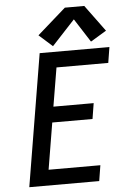

<svg xmlns="http://www.w3.org/2000/svg" viewBox="-63 -1019 702 1064"><g transform="rotate(-5 288.0 -487.0)"><path d="M56 0H445L459 -87H171L214 -346H438L452 -433H228L264 -648H552L566 -735H178ZM255 -767 383 -905 467 -774 555 -827 447 -974H339L180 -834Z"/></g></svg>

Font: Iosevka Sparkle Medium Oblique
Style: Regular
Weight: 500
Italic angle: -9°
Designer: Belleve Invis
Foundry: Belleve Invis
Version: Version 4.5.0; ttfautohint (v1.8.3)